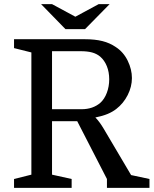

<svg xmlns="http://www.w3.org/2000/svg" viewBox="-20 -910 746 930"><path d="M543 -382Q525 -368 501 -358Q477 -348 442 -341Q451 -332 461.5 -318Q472 -304 482 -287L615 -62L704 -43V0H498V-43L354 -323H232V-64L327 -43V0H48V-43L132 -64V-656L48 -677V-720H392Q440 -720 476 -711Q512 -702 541 -682Q578 -658 598.5 -616Q619 -574 619 -532Q619 -490 598.5 -449.5Q578 -409 543 -382ZM232 -381H375Q430 -381 466 -412Q486 -430 497.5 -460.5Q509 -491 509 -526Q509 -561 497.5 -589.5Q486 -618 465 -636Q448 -650 425.5 -656Q403 -662 371 -662H232ZM392 -769 511 -890H458L345 -829L232 -890H179L297 -769Z"/></svg>

Font: Domine
Style: Regular
Weight: 400
Designer: Pablo Impallari, Rodrigo Fuenzalida, Brenda Gallo
Foundry: Pablo Impallari, Rodrigo Fuenzalida, Brenda Gallo
Version: Version 2.000